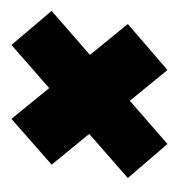

<svg xmlns="http://www.w3.org/2000/svg" viewBox="-10 -411 320 344"><g transform="rotate(90 150.0 -239.0)"><path d="M191 -99.5 273 -171.5 103.5 -379 21 -308ZM58.5 -99.5 297 -308 236 -379 -2.5 -171.5Z"/></g></svg>

Font: Anybody
Style: Bold Italic
Weight: 700
Italic angle: -10°
Designer: Tyler Finck
Foundry: Etcetera Type Company
Version: Version 1.113;gftools[0.9.25]